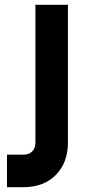

<svg xmlns="http://www.w3.org/2000/svg" viewBox="-20 -770 369 797"><path d="M9 7V-128H77Q101 -128 114 -141.8Q127 -155.5 127 -178V-750H262V-178Q262 -95 212 -44Q162 7 77 7Z"/></svg>

Font: Mohave Light
Style: Bold
Weight: 700
Version: Version 2.003